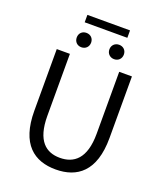

<svg xmlns="http://www.w3.org/2000/svg" viewBox="-180 -1132 1080 1263"><g transform="rotate(20 360.5 -500.5)"><path d="M360.8 13.4C510 13.4 624.1 -67.3 624.1 -302.4V-733.4H535V-299.9C535 -123.5 457.7 -68 360.8 -68C264.8 -68 189.9 -123.5 189.9 -299.9V-733.4H97.9V-302.4C97.9 -67.3 211.2 13.4 360.8 13.4ZM245.1 -799.8C274.7 -799.8 295.9 -820.6 295.9 -850.3C295.9 -880.1 274.7 -900.5 245.1 -900.5C216.1 -900.5 195.2 -880.1 195.2 -850.3C195.2 -820.6 216.1 -799.8 245.1 -799.8ZM210.3 -961.8H508.8V-1013.7H210.3ZM474.6 -799.8C503.6 -799.8 525.1 -820.6 525.1 -850.3C525.1 -880.1 503.6 -900.5 474.6 -900.5C445.7 -900.5 423.8 -880.1 423.8 -850.3C423.8 -820.6 445.7 -799.8 474.6 -799.8Z"/></g></svg>

Font: Source Han Sans JP VF
Style: Regular
Weight: 250
Designer: Ryoko NISHIZUKA 西塚涼子 (kana, bopomofo & ideographs); Paul D. Hunt (Latin, Greek & Cyrillic); Sandoll Communications 산돌커뮤니
Foundry: Adobe
Version: Version 2.004;hotconv 1.0.118;makeotfexe 2.5.65603